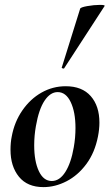

<svg xmlns="http://www.w3.org/2000/svg" viewBox="-20 -752 449 786"><path d="M23 -139Q23 -169 28 -193Q39 -253 71.5 -300Q104 -347 150 -373Q196 -399 249 -399Q316 -399 351.5 -358.5Q387 -318 387 -250Q387 -223 381 -193Q368 -127 333.5 -80.5Q299 -34 252.5 -10Q206 14 158 14Q92 14 57.5 -28.5Q23 -71 23 -139ZM282 -149Q289 -188 289 -228Q289 -293 269.5 -334Q250 -375 216 -375Q186 -375 162.5 -340Q139 -305 127 -236Q120 -197 120 -157Q120 -92 139 -51.5Q158 -11 192 -11Q224 -11 247.5 -48Q271 -85 282 -149ZM233 -476 308 -716Q309 -722 337 -727Q365 -732 389 -732Q412 -732 408 -727L243 -473Q242 -470 236.5 -472Q231 -474 233 -476Z"/></svg>

Font: Cormorant Garamond
Style: Bold Italic
Weight: 700
Italic angle: -10°
Designer: Christian Thalmann (Catharsis Fonts)
Foundry: Catharsis Fonts
Version: Version 4.000